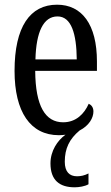

<svg xmlns="http://www.w3.org/2000/svg" viewBox="-20 -566 471 818"><path d="M298 232C316 232 342 228 357 219V173C339 182 324 185 308 185C276 185 256 166 256 123C256 66 276 26 319 -10C360 -31 378 -64 378 -91C378 -109 369 -119 358 -124C339 -81 304 -45 249 -45C173 -45 131 -114 130 -264H393V-304C393 -462 329 -546 223 -546C108 -546 42 -452 42 -264C42 -90 109 10 231 10C241 10 250 9 259 8C225 32 195 77 195 130C195 202 234 232 298 232ZM307 -313H131C134 -430 165 -496 225 -496C284 -496 306 -422 307 -313Z"/></svg>

Font: Noto Serif Devanagari ExtraCondensed
Style: Regular
Weight: 400
Width: 2
Designer: Universal Thirst, Indian Type Foundry and the Monotype Design Team
Foundry: Monotype Imaging Inc.
Version: Version 2.004